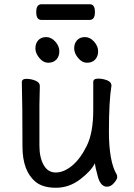

<svg xmlns="http://www.w3.org/2000/svg" viewBox="-20 -862 630 906"><path d="M148 -4Q86 -55 86 -171Q86 -368 83 -474Q83 -490 105 -490Q126 -490 147 -481.5Q168 -473 168 -456L166 -368V-175Q166 -119 186 -83.5Q206 -48 243 -48Q281 -48 320 -80Q359 -112 389.5 -174Q420 -236 420 -342V-475Q420 -491 443 -491Q465 -491 485.5 -483Q506 -475 506 -458Q494 -385 494 -242Q494 -99 531 -38Q533 -34 533 -25Q533 -16 518 1.5Q503 19 485 19Q455 19 442 -27.5Q429 -74 428 -92Q410 -55 358 -15.5Q306 24 244 24Q182 24 148 -4ZM246 -581Q232 -566 208 -566Q184 -566 165.5 -588.5Q147 -611 147 -634Q147 -657 160.5 -672Q174 -687 198 -687Q222 -687 241 -665.5Q260 -644 260 -620Q260 -596 246 -581ZM429 -581Q415 -566 391 -566Q367 -566 348.5 -588.5Q330 -611 330 -634Q330 -657 343.5 -672Q357 -687 381 -687Q405 -687 424 -665.5Q443 -644 443 -620Q443 -596 429 -581ZM403 -768H175Q151 -768 151 -805Q151 -842 176 -842H404Q428 -842 428 -805Q428 -768 403 -768Z"/></svg>

Font: LXGW WenKai Lite
Style: Bold
Weight: 700
Designer: LXGW / Fontworks Inc.
Foundry: LXGW / Fontworks Inc.
Version: Version 1.330;April 28, 2024